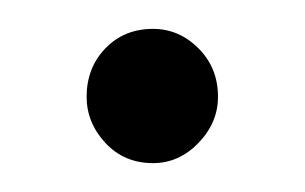

<svg xmlns="http://www.w3.org/2000/svg" viewBox="-20 -107 211 133"><path d="M86 6Q66 6 53 -8Q40 -22 40 -40Q40 -60 53 -73.5Q66 -87 86 -87Q104 -87 117.5 -73.5Q131 -60 131 -40Q131 -22 117.5 -8Q104 6 86 6Z"/></svg>

Font: Dosis ExtraLight
Style: Regular
Weight: 400
Version: Version 3.001; ttfautohint (v1.8.2)